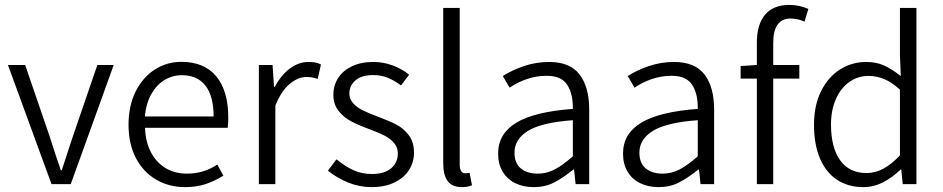

<svg xmlns="http://www.w3.org/2000/svg" viewBox="-20 -747 3825 779"><path d="M82 -483.4 180.2 -197.3Q194.8 -150.9 207.5 -112.8Q217.3 -85.9 226.6 -56.2H230.5Q252 -121.6 251.5 -120.6Q257.3 -137.7 276.9 -197.3L375 -483.4H441.4L267.1 0H189L12.2 -483.4Z M906.2 -270Q906.2 -243.7 903.8 -228.5H568.4Q570.3 -171.9 592 -129.9Q613.8 -87.9 651.4 -65.2Q689 -42.5 738.3 -42.5Q773.4 -42.5 803.7 -51.8Q834 -61 861.8 -79.6L886.2 -34.2Q851.6 -12.7 814.5 -0.2Q777.3 12.2 730.5 12.2Q666.5 12.2 614.3 -17.8Q562 -47.9 531.7 -105.2Q501.5 -162.6 501.5 -241.2Q501.5 -318.8 530.8 -376.7Q560.1 -434.6 608.9 -465.3Q657.7 -496.1 715.8 -496.1Q808.6 -496.1 857.4 -437.3Q906.2 -378.4 906.2 -270ZM717.8 -441.9Q679.2 -441.9 646.7 -421.9Q614.3 -401.9 593.3 -364Q572.3 -326.2 567.9 -274.4H846.7Q846.7 -357.4 813.5 -399.7Q780.3 -441.9 717.8 -441.9Z M1085.9 -483.4 1091.8 -395H1095.2Q1120.1 -441.9 1155.8 -468.8Q1191.4 -495.6 1231.9 -495.6Q1247.6 -495.6 1259.3 -493.4Q1271 -491.2 1282.2 -485.4L1269 -426.8Q1255.9 -431.2 1246.3 -432.9Q1236.8 -434.6 1223.1 -434.6Q1189 -434.6 1155 -406.2Q1121.1 -377.9 1097.2 -318.4V0H1030.3V-483.4Z M1490.7 -41Q1523.9 -41 1547.4 -52Q1570.8 -63 1582.5 -81.8Q1594.2 -100.6 1594.2 -124Q1594.2 -149.4 1578.4 -167.5Q1562.5 -185.5 1539.1 -197.3Q1515.6 -209 1480.5 -222.2Q1436 -238.3 1405 -254.6Q1374 -271 1353.3 -297.6Q1332.5 -324.2 1332.5 -362.3Q1332.5 -399.9 1351.8 -430.2Q1371.1 -460.4 1407.7 -478Q1444.3 -495.6 1494.6 -495.6Q1535.6 -495.6 1573.5 -481.4Q1611.3 -467.3 1640.1 -443.8L1606.9 -400.4Q1579.6 -420.9 1553 -431.6Q1526.4 -442.4 1494.6 -442.4Q1447.3 -442.4 1422.4 -421.1Q1397.5 -399.9 1397.5 -367.7Q1397.5 -345.2 1412.4 -328.6Q1427.2 -312 1449.7 -300.5Q1472.2 -289.1 1507.3 -275.9Q1557.6 -257.3 1587.4 -241.9Q1617.2 -226.6 1638.4 -198.7Q1659.7 -170.9 1659.7 -127.4Q1659.7 -88.9 1639.4 -57.1Q1619.1 -25.4 1580.3 -6.6Q1541.5 12.2 1487.8 12.2Q1438.5 12.2 1392.6 -6.3Q1346.7 -24.9 1310.5 -54.7L1345.2 -100.6Q1381.3 -71.3 1414.6 -56.2Q1447.8 -41 1490.7 -41Z M1845.2 -714.8V-78.1Q1845.2 -61 1851.3 -52.5Q1857.4 -43.9 1867.2 -43.9Q1875.5 -43.9 1885.3 -45.9L1895 4.9Q1877.9 12.2 1854 12.2Q1814.9 12.2 1796.6 -12Q1778.3 -36.1 1778.3 -84V-714.8Z M2198.2 -439.5Q2155.8 -439.5 2116.5 -425.8Q2077.1 -412.1 2047.9 -391.1L2020 -438.5Q2056.2 -461.9 2105.5 -478.8Q2154.8 -495.6 2208 -495.6Q2292.5 -495.6 2331.5 -444.8Q2370.6 -394 2370.6 -301.8V0H2315.4L2309.1 -59.6H2307.1Q2263.2 -24.4 2227.1 -6.1Q2190.9 12.2 2145.5 12.2Q2103.5 12.2 2070.8 -3.7Q2038.1 -19.5 2019.5 -50.3Q2001 -81.1 2001 -124Q2001 -204.1 2074.2 -248.8Q2147.5 -293.5 2304.2 -305.2Q2305.2 -366.7 2281.2 -403.1Q2257.3 -439.5 2198.2 -439.5ZM2304.2 -112.8V-259.3Q2177.2 -250 2122.3 -216.1Q2067.4 -182.1 2067.4 -127.9Q2067.4 -84.5 2093.3 -63.5Q2119.1 -42.5 2162.1 -42.5Q2197.8 -42.5 2230.2 -59.3Q2262.7 -76.2 2304.2 -112.8Z M2705.1 -439.5Q2662.6 -439.5 2623.3 -425.8Q2584 -412.1 2554.7 -391.1L2526.9 -438.5Q2563 -461.9 2612.3 -478.8Q2661.6 -495.6 2714.8 -495.6Q2799.3 -495.6 2838.4 -444.8Q2877.4 -394 2877.4 -301.8V0H2822.3L2815.9 -59.6H2814Q2770 -24.4 2733.9 -6.1Q2697.8 12.2 2652.3 12.2Q2610.4 12.2 2577.6 -3.7Q2544.9 -19.5 2526.4 -50.3Q2507.8 -81.1 2507.8 -124Q2507.8 -204.1 2581.1 -248.8Q2654.3 -293.5 2811 -305.2Q2812 -366.7 2788.1 -403.1Q2764.2 -439.5 2705.1 -439.5ZM2811 -112.8V-259.3Q2684.1 -250 2629.2 -216.1Q2574.2 -182.1 2574.2 -127.9Q2574.2 -84.5 2600.1 -63.5Q2626 -42.5 2668.9 -42.5Q2704.6 -42.5 2737.1 -59.3Q2769.5 -76.2 2811 -112.8Z M3188 -671.9Q3117.2 -671.9 3117.2 -572.8V-483.4H3223.1V-428.2H3117.2V0H3050.8V-428.2H2984.9V-479L3050.8 -483.4V-573.7Q3050.8 -647.9 3084.2 -687.5Q3117.7 -727.1 3183.1 -727.1Q3221.7 -727.1 3259.8 -710.9L3244.1 -659.2Q3215.8 -671.9 3188 -671.9Z M3634.8 -438.5 3631.3 -523.4V-714.8H3698.2V0H3642.6L3636.7 -59.1H3633.8Q3601.6 -27.3 3563.2 -7.6Q3524.9 12.2 3482.9 12.2Q3422.4 12.2 3377.2 -16.8Q3332 -45.9 3307.4 -102.8Q3282.7 -159.7 3282.7 -241.2Q3282.7 -319.3 3311.3 -377Q3339.8 -434.6 3388.2 -465.1Q3436.5 -495.6 3494.6 -495.6Q3534.7 -495.6 3565.9 -481.7Q3597.2 -467.8 3634.8 -438.5ZM3631.3 -116.7V-383.3Q3598.6 -413.1 3567.9 -426Q3537.1 -439 3504.4 -439Q3460.4 -439 3425.8 -414.3Q3391.1 -389.6 3371.3 -344.7Q3351.6 -299.8 3351.6 -241.7Q3351.6 -148.4 3388.7 -96.7Q3425.8 -44.9 3496.1 -44.9Q3531.7 -44.9 3564.5 -62.7Q3597.2 -80.6 3631.3 -116.7Z"/></svg>

Font: Varta
Style: Light
Weight: 300
Designer: Joana Correia, Viktoriya Grabowska, Eben Sorkin
Foundry: Sorkin Type
Version: Version 1.002; ttfautohint (v1.3) -l 8 -r 24 -G 200 -x 12 -H